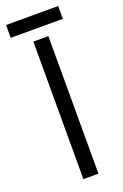

<svg xmlns="http://www.w3.org/2000/svg" viewBox="-163 -772 522 816"><g transform="rotate(-20 98.0 -364.0)"><path d="M65 -622H133V0H65ZM-20 -670V-728H216V-670Z"/></g></svg>

Font: Teko Variable Light
Style: Regular
Weight: 300
Designer: Manushi Parikh, Jonny Pinhorn
Foundry: Indian Type Foundry
Version: Version 3.000